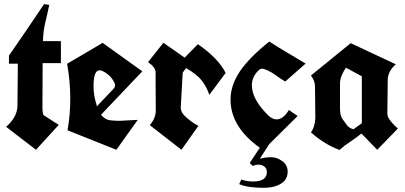

<svg xmlns="http://www.w3.org/2000/svg" viewBox="-20 -732 1940 919"><path d="M261.2 -134.3 152.3 -15.1Q116.7 -42.5 80.6 -70.1Q44.4 -97.7 9.3 -125Q62.5 -171.9 63.5 -224.6L65.4 -427.2H22.9V-465.8Q89.4 -561 190.9 -712.4L215.8 -708.5Q204.6 -655.3 196 -620.8Q187.5 -586.4 185.5 -535.2H271.5V-429.7H184.1L183.1 -221.7Q183.1 -185.1 189.7 -180.2Q196.3 -175.3 261.2 -134.3Z M537.1 -15.1 303.2 -108.4Q316.4 -181.6 316.4 -261Q316.4 -340.3 301.3 -426.8L469.7 -525.9V-527.3L470.7 -526.9H471.2L661.1 -390.6L463.4 -182.6Q483.4 -158.7 507.8 -156.2Q532.2 -153.8 548.1 -153.8Q564 -153.8 585.7 -155.5Q607.4 -157.2 639.2 -158.2Q613.3 -122.1 587.9 -86.4Q562.5 -50.8 537.1 -15.1ZM456.1 -395.5Q427.7 -395.5 427.7 -318.4Q427.7 -274.4 442.4 -230.5Q442.4 -226.1 443.8 -223.1L522.5 -306.2Q530.8 -314.9 530.8 -323.7Q530.8 -332.5 522.2 -346.2Q513.7 -359.9 504.9 -368.7Q474.1 -395.5 456.1 -395.5Z M863.8 -456.1 927.2 -520.5Q1025.4 -452.6 1060.1 -382.8L981.9 -278.3Q968.8 -316.9 946 -346.2Q923.3 -375.5 870.6 -406.2L854.5 -384.3L845.2 -217.8Q843.8 -192.4 877.4 -165Q911.1 -137.7 929.7 -129.9L848.6 -15.1L697.3 -132.8Q724.6 -165.5 725.6 -200.2L724.6 -387.7Q723.1 -411.1 688.5 -434.6L762.2 -527.3Z M1303.2 -160.6Q1335.9 -160.6 1362.8 -205.6Q1373 -198.2 1383.5 -191.2Q1394 -184.1 1404.8 -176.8Q1363.3 -136.2 1329.3 -102.3Q1295.4 -68.4 1268.6 -42L1223.6 27.8Q1250 20.5 1277.8 20.5Q1305.7 20.5 1331.3 39.3Q1356.9 58.1 1356.9 89.4Q1356.9 133.8 1313.5 153.3Q1283.7 167 1243.7 167Q1166 167 1125 149.4L1134.8 127.4Q1162.1 136.7 1191.4 136.7Q1257.3 136.7 1257.3 91.8Q1257.3 74.2 1245.4 65.2Q1233.4 56.2 1217.8 56.2Q1202.1 56.2 1189.9 62.5L1175.3 48.3L1223.6 -24.9Q1083.5 -124.5 1083.5 -255.4Q1083.5 -323.2 1127.4 -389.2Q1171.4 -455.1 1269 -533.2Q1311 -505.9 1355.5 -479.7Q1399.9 -453.6 1442.9 -427.7L1345.2 -341.8Q1315.9 -359.9 1298.6 -372.8Q1281.2 -385.7 1262 -394.5Q1242.7 -403.3 1234.1 -403.3Q1225.6 -403.3 1215.8 -393.6Q1185.5 -362.8 1185.5 -324.2Q1185.5 -256.3 1264.6 -179.2Q1284.7 -160.6 1303.2 -160.6Z M1468.3 -370.6 1658.7 -525.4 1874.5 -424.3Q1836.4 -391.1 1835.9 -349.6L1834 -188Q1834 -171.4 1851.3 -150.4Q1868.7 -129.4 1884.3 -116.7L1785.6 -15.1L1710 -92.8Q1682.6 -70.8 1654.8 -52.5Q1627 -34.2 1605 -14.2Q1531.7 -41.5 1468.3 -98.6Q1486.3 -121.6 1489.3 -165.5L1487.8 -313Q1487.8 -314.9 1487.8 -316.9Q1487.8 -345.7 1468.3 -370.6ZM1635.7 -408.2Q1607.4 -365.7 1607.4 -332.5V-212.9Q1607.4 -176.3 1620.6 -160.6Q1631.8 -144.5 1641.4 -131.8Q1650.9 -119.1 1671.9 -113.3L1711.9 -142.1V-366.7Z"/></svg>

Font: UnifrakturCook
Style: Bold
Weight: 700
Designer: j. 'mach' wust
Version: Version 2011-09-01